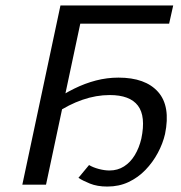

<svg xmlns="http://www.w3.org/2000/svg" viewBox="-20 -678 664 705"><path d="M62 0 202 -658H289L149 0ZM374 7Q337 7 310 -4Q283 -15 268 -25L307 -72Q322 -63 343 -57.5Q364 -52 382 -52Q412 -52 435.5 -67Q459 -82 475 -108.5Q491 -135 499 -169Q516 -251 486.5 -290Q457 -329 383 -329Q333 -329 282.5 -311.5Q232 -294 185 -262L172 -305Q213 -333 252.5 -352.5Q292 -372 332.5 -382.5Q373 -393 415 -393Q514 -393 560.5 -340.5Q607 -288 586 -186Q578 -151 559.5 -116.5Q541 -82 514 -54Q487 -26 452 -9.5Q417 7 374 7ZM228 -591 242 -658H616L601 -591Z"/></svg>

Font: Ysabeau Office Medium
Style: Italic
Weight: 500
Italic angle: -12°
Designer: Christian Thalmann (Catharsis Fonts)
Version: Version 2.001;gftools[0.9.30]; featfreeze: tnum,lnum,ss02